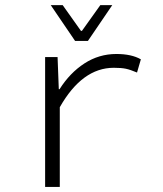

<svg xmlns="http://www.w3.org/2000/svg" viewBox="-20 -734 640 754"><path d="M274.9 -573.2 179.2 -713.9H226.1L297.9 -612.8H301.8L374 -713.9H420.9L325.2 -573.2ZM157.2 0V-509.8H206.1L210.9 -383.8H213.9Q254.4 -447.8 311.5 -484.9Q368.7 -522 437 -522Q496.6 -522 533.2 -501L518.1 -449.2Q491.7 -460.4 473.9 -464.1Q456.1 -467.8 426.8 -467.8Q302.7 -467.8 214.8 -313V0Z"/></svg>

Font: Office Code Pro D Light
Style: Regular
Weight: 300
Designer: Nathan Rutzky & Paul D. Hunt
Foundry: Adobe Systems Incorporated
Version: Version 1.004;PS 001.004;hotconv 1.0.70;makeotf.lib2.5.58329